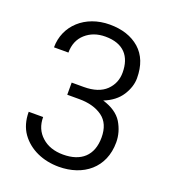

<svg xmlns="http://www.w3.org/2000/svg" viewBox="-134 -820 826 928"><g transform="rotate(20 279.5 -356.0)"><path d="M255.9 -331.5C305.2 -331.5 345.2 -320.3 375.5 -298.3C405.8 -276.4 420.9 -241.2 420.9 -193.8C420.9 -100.6 365.7 -52.7 273.9 -52.7C228.5 -52.7 191.4 -65.4 163.6 -90.8C135.7 -115.7 121.6 -148.9 121.6 -190.4H47.4C47.4 -147 58.1 -110.4 79.1 -80.6C121.6 -21 194.3 9.8 273.9 9.8C400.4 9.8 495.6 -64.9 495.6 -195.8C495.6 -231.4 485.8 -265.1 466.8 -296.9C447.3 -328.1 414.1 -350.6 367.2 -364.7C406.7 -380.4 436.5 -403.3 455.6 -433.1C474.6 -462.9 483.9 -492.7 483.9 -521.5C483.9 -586.4 464.4 -635.7 425.8 -669.9C387.2 -703.6 335.9 -720.7 272.5 -720.7C146 -720.7 55.7 -636.7 55.7 -524.9H129.9C129.9 -565.9 143.6 -598.6 170.4 -622.6C197.3 -646.5 231 -658.7 272.5 -658.7C365.7 -658.7 409.2 -606.9 409.2 -523.4C409.2 -486.8 396.5 -456.5 371.1 -431.6C345.2 -406.7 307.1 -394 255.9 -394H194.3V-331.5Z"/></g></svg>

Font: Vazirmatn Light
Style: Regular
Weight: 300
Designer: Saber Rastikerdar
Foundry: Saber Rastikerdar
Version: Version 33.003